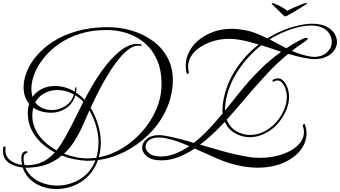

<svg xmlns="http://www.w3.org/2000/svg" viewBox="-117 -1003 2277 1286"><path d="M1930 -982Q1942 -984 1940 -979Q1940 -978 1925 -968.5Q1910 -959 1892.5 -948Q1875 -937 1864 -931Q1841 -918 1823 -907Q1805 -896 1798 -894Q1794 -893 1790 -894Q1786 -896 1774.5 -907Q1763 -918 1750 -931Q1743 -938 1731.5 -949Q1720 -960 1711 -969Q1702 -978 1702 -979Q1704 -982 1710 -982Q1715 -982 1733.5 -974Q1752 -966 1773 -954Q1794 -942 1807 -931Q1826 -941 1851.5 -952.5Q1877 -964 1899 -972.5Q1921 -981 1930 -982ZM263 263Q212 263 165 246.5Q118 230 84 197.5Q50 165 35 119Q0 115 -30 103Q-60 91 -78.5 68Q-97 45 -97 9Q-97 3 -96.5 -3.5Q-96 -10 -95 -17Q-95 -22 -88 -22Q-80 -22 -80 -17L-81 0Q-81 46 -48 71Q-15 96 31 101Q26 79 26 58Q26 29 36.5 19.5Q47 10 56 10Q68 10 68 16Q68 20 60 23Q49 27 45 37Q41 47 41 58Q41 70 43 81Q45 92 47 103Q96 106 141 92Q174 81 201 62Q228 43 250 18Q199 -9 158 -47.5Q117 -86 93 -136Q69 -186 69 -244Q69 -261 71.5 -277.5Q74 -294 78 -308Q41 -352 41 -419Q41 -469 63 -524Q85 -579 129.5 -631Q174 -683 239.5 -725Q305 -767 393 -793Q481 -819 590 -821Q681 -823 764 -798.5Q847 -774 911 -726Q975 -678 1010 -607Q1045 -536 1040 -444Q1034 -345 991 -257.5Q948 -170 877.5 -101Q807 -32 720 12.5Q633 57 539 69Q516 135 472 178Q428 221 373.5 242Q319 263 263 263ZM544 51Q626 36 701.5 -10Q777 -56 836.5 -123.5Q896 -191 930.5 -272.5Q965 -354 965 -440Q965 -532 935.5 -600Q906 -668 855 -712.5Q804 -757 737.5 -779.5Q671 -802 597 -802Q499 -802 419.5 -777Q340 -752 279 -709.5Q218 -667 176.5 -615Q135 -563 114 -509.5Q93 -456 93 -408Q93 -381 101 -354Q126 -390 165.5 -408.5Q205 -427 251 -427Q284 -427 317.5 -418Q351 -409 383 -389L386 -410Q386 -419 391 -419Q395 -419 395 -411Q395 -397 392 -383Q422 -364 449 -335Q475 -385 504 -434.5Q533 -484 567 -531Q630 -617 689 -663Q748 -709 800 -709Q816 -709 829 -705Q832 -704 832 -700Q832 -694 826 -695Q822 -697 817.5 -697Q813 -697 808 -697Q773 -697 734 -664.5Q695 -632 653.5 -574.5Q612 -517 570.5 -442Q529 -367 490 -281Q522 -228 540 -167Q558 -106 558 -50Q558 -25 555 0.5Q552 26 544 51ZM233 -266Q276 -266 319 -292Q362 -318 378 -370Q326 -400 267 -400Q221 -400 181 -379Q141 -358 119 -317Q136 -294 164.5 -280Q193 -266 233 -266ZM262 4Q279 -17 293.5 -40Q308 -63 321 -86Q354 -145 383 -204Q412 -263 441 -321Q429 -335 415.5 -345.5Q402 -356 388 -365Q370 -307 324.5 -277.5Q279 -248 229 -248Q190 -248 159.5 -257Q129 -266 106 -282Q102 -266 100 -246Q96 -191 116.5 -144Q137 -97 175.5 -59.5Q214 -22 262 4ZM473 58Q487 58 501 56.5Q515 55 528 54Q535 31 539 5Q543 -21 543 -50Q543 -101 527 -157.5Q511 -214 482 -264L469 -234Q452 -194 430.5 -147.5Q409 -101 380.5 -56Q352 -11 312 26Q391 58 473 58ZM266 240Q318 240 368 222Q418 204 459 166.5Q500 129 522 71Q494 74 464 74Q423 72 380.5 63.5Q338 55 297 39Q264 67 222.5 87Q181 107 128 115Q110 118 91.5 119.5Q73 121 53 120Q69 158 101.5 185Q134 212 177 226Q220 240 266 240ZM1608 120Q1561 120 1508 111Q1422 96 1342.5 61Q1263 26 1187 -8Q1133 28 1077 49.5Q1021 71 964 71Q898 71 866.5 44Q835 17 835 -14Q835 -46 864.5 -72Q894 -98 949 -98Q960 -98 971 -96.5Q982 -95 994 -93Q1041 -84 1088 -72Q1135 -60 1181 -46Q1234 -87 1282.5 -139Q1331 -191 1374 -243Q1373 -250 1373 -256.5Q1373 -263 1373 -270Q1373 -281 1374 -293.5Q1375 -306 1377 -319Q1396 -434 1459 -533Q1522 -632 1616 -705Q1583 -715 1549 -723.5Q1515 -732 1480 -738Q1464 -740 1449 -741.5Q1434 -743 1418 -743Q1365 -743 1316 -729Q1267 -715 1228 -690Q1189 -665 1166 -631Q1143 -597 1143 -556Q1143 -547 1144 -538Q1145 -529 1148 -519V-517Q1148 -512 1142 -508.5Q1136 -505 1134 -511Q1130 -524 1128.5 -537Q1127 -550 1127 -563Q1127 -611 1149.5 -655.5Q1172 -700 1213.5 -734.5Q1255 -769 1311.5 -789.5Q1368 -810 1436 -810Q1455 -810 1474 -808Q1493 -806 1512 -803Q1556 -796 1596 -780.5Q1636 -765 1674 -746Q1775 -809 1890 -834Q1913 -839 1934 -841.5Q1955 -844 1974 -844Q2030 -844 2067 -826Q2104 -808 2122 -780Q2140 -752 2140 -721Q2140 -692 2121.5 -665.5Q2103 -639 2069.5 -623Q2036 -607 1990 -607Q1983 -607 1975 -607.5Q1967 -608 1959 -609Q1922 -614 1885.5 -623Q1849 -632 1813 -642Q1734 -577 1663.5 -500Q1593 -423 1527 -346Q1500 -314 1468.5 -277Q1437 -240 1402 -202Q1422 -149 1466.5 -124Q1511 -99 1557 -99Q1608 -99 1652.5 -122Q1697 -145 1731 -182.5Q1765 -220 1784.5 -265Q1804 -310 1804 -354Q1804 -395 1786 -429Q1778 -445 1766.5 -454.5Q1755 -464 1741 -464Q1729 -464 1718 -457Q1714 -455 1713 -455Q1708 -455 1708 -462Q1708 -466 1712 -469Q1721 -474 1729 -476Q1737 -478 1744 -478Q1763 -478 1776.5 -466Q1790 -454 1799 -436Q1810 -417 1814.5 -396Q1819 -375 1819 -354Q1819 -317 1806 -281Q1793 -245 1772 -213Q1734 -153 1675 -118.5Q1616 -84 1555 -84Q1506 -84 1459 -109.5Q1412 -135 1389 -187Q1351 -146 1309 -106.5Q1267 -67 1223 -34Q1301 -11 1380.5 11Q1460 33 1542 47Q1563 51 1584 52.5Q1605 54 1625 54Q1683 54 1735.5 41.5Q1788 29 1829.5 6Q1871 -17 1895 -49Q1919 -81 1919 -119Q1919 -138 1911 -160V-162Q1911 -168 1917.5 -171Q1924 -174 1926 -168Q1936 -139 1936 -109Q1936 -49 1895 3.5Q1854 56 1780 88Q1706 120 1608 120ZM1988 -622Q2035 -622 2066 -646.5Q2097 -671 2103 -702Q2104 -707 2104.5 -712.5Q2105 -718 2105 -723Q2105 -750 2090.5 -775Q2076 -800 2045.5 -816Q2015 -832 1965 -832Q1931 -832 1889 -823Q1837 -811 1786.5 -789.5Q1736 -768 1689 -739L1801 -680Q1854 -715 1913 -744Q1925 -749 1935 -749Q1945 -749 1945 -744Q1945 -738 1920 -721Q1899 -708 1878.5 -693Q1858 -678 1838 -662Q1869 -649 1900.5 -639Q1932 -629 1965 -624Q1971 -623 1976.5 -622.5Q1982 -622 1988 -622ZM1390 -262Q1416 -294 1440 -324.5Q1464 -355 1485 -381Q1547 -458 1616.5 -528.5Q1686 -599 1766 -656Q1733 -667 1700 -678.5Q1667 -690 1633 -700Q1541 -627 1476.5 -528.5Q1412 -430 1394 -320Q1392 -304 1391 -290Q1390 -276 1390 -262ZM960 45Q1010 45 1057.5 26Q1105 7 1151 -24Q1110 -42 1069 -56.5Q1028 -71 987 -78Q977 -80 967 -81Q957 -82 948 -82Q903 -82 880.5 -63Q858 -44 858 -21Q858 4 883 24.5Q908 45 960 45Z"/></svg>

Font: Mea Culpa
Style: Regular
Weight: 400
Designer: Robert E. Leuschke
Foundry: Robert E. Leuschke
Version: Version 1.010; ttfautohint (v1.8.3)